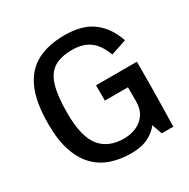

<svg xmlns="http://www.w3.org/2000/svg" viewBox="-165 -880 1030 1044"><g transform="rotate(-30 350.0 -358.0)"><path d="M365.7 11.7Q300.8 11.7 244.1 -7.1Q187.5 -25.9 145.3 -68.1Q103 -110.4 79.1 -180.2Q55.2 -250 55.2 -352.5Q55.2 -491.7 93.3 -573.5Q131.3 -655.3 202.1 -690.9Q272.9 -726.6 371.1 -726.6Q485.8 -726.6 550.3 -676.5Q614.7 -626.5 644 -538.1L545.9 -505.4Q521 -573.2 478.8 -605Q436.5 -636.7 367.7 -636.7Q294.9 -636.7 252.7 -609.1Q210.4 -581.5 192.4 -519Q174.3 -456.5 174.3 -352.1Q174.3 -203.6 225.1 -140.6Q275.9 -77.6 374.5 -77.6Q415 -77.6 450.7 -93Q486.3 -108.4 508.3 -140.1Q530.3 -171.9 530.3 -221.2V-308.6H385.3V-404.8H641.6V-283.7Q641.6 -261.2 641.1 -226.1Q640.6 -190.9 639.9 -151.9Q639.2 -112.8 638.4 -78.1Q637.7 -43.5 637.2 -21.7Q636.7 0 636.7 0H564.5L541.5 -64Q519 -32.2 476.1 -10.3Q433.1 11.7 365.7 11.7Z"/></g></svg>

Font: Pontano Sans
Style: Bold
Weight: 700
Designer: Vernon Adams
Foundry: Vernon Adams
Version: Version 2.001